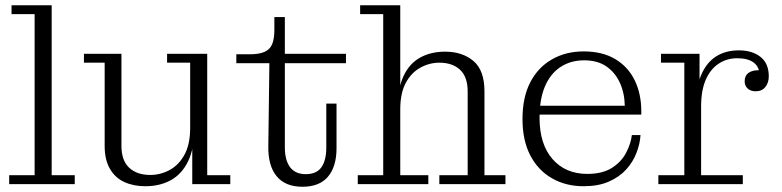

<svg xmlns="http://www.w3.org/2000/svg" viewBox="-20 -702 2983 732"><path d="M15 0V-34H112V-648H24V-682H177V-34H265V0Z M534 8Q489 8 454 -8Q419 -24 399 -58.5Q379 -93 379 -146V-463H300V-497H443V-146Q443 -90 472.5 -62.5Q502 -35 553 -35Q592 -35 627 -54Q662 -73 683.5 -112.5Q705 -152 705 -214H721Q721 -137 697.5 -88Q674 -39 632 -15.5Q590 8 534 8ZM713 0V-170L705 -168V-463H617V-497H770V-34H858V0Z M1133 10Q1067 10 1034 -31Q1001 -72 1003 -148L1007 -461H881V-495H931Q967 -495 988 -504Q1009 -513 1017.5 -533.5Q1026 -554 1026 -587V-637H1066V-140Q1066 -91 1086 -64.5Q1106 -38 1146 -38Q1187 -38 1205.5 -64.5Q1224 -91 1224 -140V-307H1263V-137Q1263 -67 1230.5 -28.5Q1198 10 1133 10ZM1066 -461V-497H1299V-461Z M1344 0V-34H1441V-648H1353V-682H1506V-34H1613V0ZM1655 0V-34H1763V-353Q1763 -409 1734 -436Q1705 -463 1655 -463Q1617 -463 1582.5 -444Q1548 -425 1527 -386Q1506 -347 1506 -285H1496Q1496 -363 1518 -411Q1540 -459 1581 -482Q1622 -505 1677 -505Q1743 -505 1785 -469.5Q1827 -434 1827 -354V-34H1907V0Z M2205 8Q2137 8 2084 -22.5Q2031 -53 2001.5 -110Q1972 -167 1972 -248Q1972 -331 2001.5 -388Q2031 -445 2084 -475.5Q2137 -506 2205 -506L2207 -472Q2156 -472 2117.5 -447Q2079 -422 2058 -373.5Q2037 -325 2037 -253Q2037 -152 2086.5 -95.5Q2136 -39 2219 -39Q2277 -39 2313 -62Q2349 -85 2367 -119.5Q2385 -154 2389 -187H2422Q2420 -154 2406.5 -119Q2393 -84 2367 -55.5Q2341 -27 2301 -9.5Q2261 8 2205 8ZM2008 -265V-299H2362L2425 -276V-265ZM2362 -299Q2361 -348 2343 -387Q2325 -426 2291.5 -449Q2258 -472 2207 -472L2205 -506Q2277 -506 2326 -476.5Q2375 -447 2400 -395.5Q2425 -344 2425 -276Z M2490 0V-34H2589V-463H2500V-497H2647V-329L2653 -330V-34H2812V0ZM2632 -297Q2633 -368 2653 -415.5Q2673 -463 2709.5 -486.5Q2746 -510 2797 -510Q2848 -510 2879.5 -485Q2911 -460 2911 -411Q2911 -387 2898 -370.5Q2885 -354 2861 -354Q2842 -354 2830.5 -364.5Q2819 -375 2819 -392Q2819 -414 2835 -425Q2851 -436 2881 -434L2876 -413Q2876 -446 2854 -463Q2832 -480 2791 -480Q2751 -480 2719.5 -459Q2688 -438 2670.5 -397.5Q2653 -357 2653 -297Z"/></svg>

Font: Montagu Slab 144pt Light
Style: Regular
Weight: 300
Designer: Florian Karsten
Foundry: Florian Karsten
Version: Version 1.000